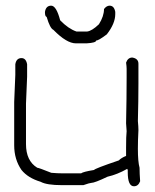

<svg xmlns="http://www.w3.org/2000/svg" viewBox="-20 -653 540 667"><path d="M439.5 -453.1Q460.9 -449.7 460.9 -431.6V-361.3Q460.9 -303.2 459 -232.4Q460.9 -212.4 460.9 -201.2Q459 -165 459 -136.7Q459 -91.3 464.8 -70.3Q464.8 -50.8 466.8 -23.4Q460.4 -5.9 445.3 -5.9Q423.8 -5.9 423.8 -54.7V-62.5L421.9 -66.4Q387.7 -46.9 353.5 -39.1Q308.6 -17.6 296.9 -17.6Q292 -17.6 269.5 -9.8H195.3Q142.1 -9.8 121.1 -21.5Q77.1 -34.7 54.7 -62.5Q29.3 -99.1 29.3 -148.4V-298.8Q33.2 -384.8 33.2 -392.6V-429.7Q36.6 -451.2 54.7 -451.2Q70.3 -451.2 74.2 -429.7V-386.7Q74.2 -378.9 70.3 -293V-152.3Q70.3 -94.2 109.4 -70.3Q114.3 -70.3 158.2 -52.7Q179.7 -50.8 197.3 -50.8H261.7Q268.1 -56.2 306.6 -62.5Q309.1 -67.4 392.6 -95.7Q401.9 -105 418 -111.3V-140.6Q418 -180.7 419.9 -197.3L418 -224.6Q419.9 -312.5 419.9 -382.8V-414.1Q419.9 -422.4 418 -435.5Q424.3 -453.1 439.5 -453.1ZM157.7 -633.3Q175.8 -633.3 189 -582.5Q217.3 -553.2 245.6 -543.5H282.7Q299.3 -545.4 323.7 -568.8Q341.3 -596.7 341.3 -621.6Q350.1 -633.3 360.8 -633.3Q376.5 -633.3 380.4 -611.8V-604Q380.4 -571.3 351.1 -533.7Q322.8 -512.2 314 -512.2Q314 -504.4 280.8 -502.4H243.7Q211.4 -502.4 165.5 -549.3Q153.8 -554.2 142.1 -594.2Q136.2 -595.7 136.2 -609.9V-611.8Q139.6 -633.3 157.7 -633.3Z"/></svg>

Font: CEF Fonts CJK Mono
Style: Regular
Weight: 400
Designer: PartyBoss (派对大魔王)
Version: Release 2.25